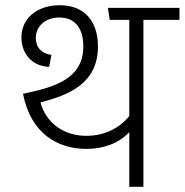

<svg xmlns="http://www.w3.org/2000/svg" viewBox="-20 -715 707 735"><path d="M667 -685H393L400 -639H475V-271C438 -225 381 -195 310 -195C228 -195 157 -241 135 -323C244 -351 355 -396 355 -537C355 -633 304 -695 209 -695C121 -695 62 -644 62 -572C62 -512 100 -462 168 -459L177 -505C140 -509 117 -534 117 -569C117 -614 153 -648 207 -648C270 -648 299 -603 299 -537C299 -406 174 -379 68 -356C98 -203 201 -145 311 -145C376 -145 434 -166 475 -209V0H529V-639H667Z"/></svg>

Font: FiraGO Light
Style: Regular
Weight: 300
Designer: bBox Type
Foundry: bBox Type GmbH
Version: Version 1.001;PS 001.001;hotconv 1.0.88;makeotf.lib2.5.64775